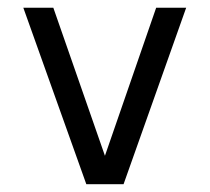

<svg xmlns="http://www.w3.org/2000/svg" viewBox="-20 -474 540 494"><path d="M40 -454.1H117.2L250 -73.2L381.8 -454.1H459L297.9 0H202.1Z"/></svg>

Font: BabelStone Xiangqi Colour
Style: Regular
Weight: 400
Designer: Andrew West
Foundry: BabelStone
Version: Version 11.001 November 01, 2021